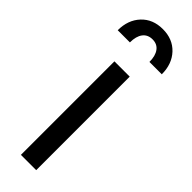

<svg xmlns="http://www.w3.org/2000/svg" viewBox="-266 -762 767 767"><g transform="rotate(45 117.5 -378.0)"><path d="M157.7 0H71.3V-528.3H157.7ZM171.9 -625.5Q171.9 -659.7 157.7 -679Q143.6 -698.2 117.2 -698.2Q90.3 -698.2 75.9 -679.2Q61.5 -660.2 61.5 -625.5H-7.3Q-7.3 -683.6 26.9 -720Q61 -756.3 117.2 -756.3Q173.3 -756.3 207.5 -720Q241.7 -683.6 241.7 -625.5Z"/></g></svg>

Font: Roboto Condensed
Style: Regular
Weight: 400
Designer: Google
Version: Version 2.001047; 2015